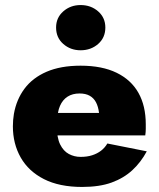

<svg xmlns="http://www.w3.org/2000/svg" viewBox="-20 -730 631 760"><path d="M126 -194H555Q557 -208 557 -220Q557 -232 557 -238Q557 -311 528 -362.5Q499 -414 441.5 -442Q384 -470 299 -470Q220 -470 164.5 -446Q109 -422 77 -379Q45 -336 35 -279Q33 -267 32 -255Q31 -243 31 -230Q31 -161 62 -106.5Q93 -52 154 -21Q215 10 305 10Q374 10 422 -7.5Q470 -25 504 -56.5Q538 -88 561 -131L405 -162Q395 -145 380 -133.5Q365 -122 345 -115.5Q325 -109 299 -109Q274 -109 252.5 -120.5Q231 -132 218 -158.5Q205 -185 205 -230L207 -252Q207 -287 217.5 -311Q228 -335 247.5 -347.5Q267 -360 295 -360Q319 -360 335 -351Q351 -342 360 -325Q369 -308 372 -283H126ZM202 -621Q202 -581 230.5 -556Q259 -531 299 -531Q340 -531 368.5 -556Q397 -581 397 -621Q397 -660 368.5 -685Q340 -710 299 -710Q259 -710 230.5 -685Q202 -660 202 -621Z"/></svg>

Font: Jost ExtraBold
Style: Regular
Weight: 800
Version: Version 3.710